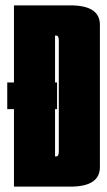

<svg xmlns="http://www.w3.org/2000/svg" viewBox="-20 -695 399 715"><path d="M7 -288.5V-388H32V-675H242Q352 -675 352 -603V-72.5Q352 0 242 0H32V-288.5ZM185 -112.5H189.5Q199 -112.5 199 -131V-544Q199 -562.5 189.5 -562.5H185V-388H192.5V-288.5H185Z"/></svg>

Font: Anybody UltraCondensed ExtraBold
Style: Regular
Weight: 800
Width: 1
Designer: Tyler Finck
Foundry: Etcetera Type Company
Version: Version 1.010; ttfautohint (v1.8.3) -l 8 -r 50 -G 200 -x 14 